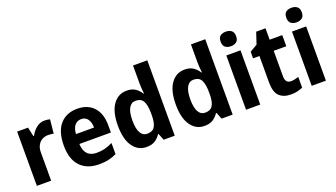

<svg xmlns="http://www.w3.org/2000/svg" viewBox="-66 -1285 3180 1819"><g transform="rotate(-20 1524.5 -375.5)"><path d="M345 -557Q373 -557 400 -550L386 -410Q375 -413 361.5 -414.5Q348 -416 329 -416Q299 -416 271.5 -401.5Q244 -387 227 -356.5Q210 -326 211 -278V0H67V-547H177L197 -455H204Q225 -496 261.5 -526.5Q298 -557 345 -557Z M674 -556Q780 -556 839.5 -491Q899 -426 899 -308V-235H581Q583 -170 615 -135Q647 -100 708 -100Q754 -100 791.5 -109.5Q829 -119 870 -140V-28Q832 -9 790.5 0.5Q749 10 692 10Q573 10 505 -61Q437 -132 437 -270Q437 -411 500.5 -483.5Q564 -556 674 -556ZM677 -451Q637 -451 612 -422Q587 -393 583 -334H765Q765 -386 742.5 -418.5Q720 -451 677 -451Z M1172 10Q1086 10 1034.5 -63Q983 -136 983 -273Q983 -411 1035 -484Q1087 -557 1174 -557Q1224 -557 1258 -535Q1292 -513 1315 -476H1320Q1317 -499 1315 -528Q1313 -557 1313 -580V-760H1457V0H1345L1319 -67H1313Q1290 -32 1257 -11Q1224 10 1172 10ZM1221 -106Q1274 -106 1296.5 -143Q1319 -180 1319 -256V-277Q1319 -357 1297.5 -397.5Q1276 -438 1219 -438Q1176 -438 1152.5 -395.5Q1129 -353 1129 -272Q1129 -189 1152.5 -147.5Q1176 -106 1221 -106Z M1756 10Q1670 10 1618.5 -63Q1567 -136 1567 -273Q1567 -411 1619 -484Q1671 -557 1758 -557Q1808 -557 1842 -535Q1876 -513 1899 -476H1904Q1901 -499 1899 -528Q1897 -557 1897 -580V-760H2041V0H1929L1903 -67H1897Q1874 -32 1841 -11Q1808 10 1756 10ZM1805 -106Q1858 -106 1880.5 -143Q1903 -180 1903 -256V-277Q1903 -357 1881.5 -397.5Q1860 -438 1803 -438Q1760 -438 1736.5 -395.5Q1713 -353 1713 -272Q1713 -189 1736.5 -147.5Q1760 -106 1805 -106Z M2248 -761Q2282 -761 2304 -744Q2326 -727 2326 -687Q2326 -648 2304 -631Q2282 -614 2248 -614Q2214 -614 2192 -631Q2170 -648 2170 -687Q2170 -728 2191.5 -744.5Q2213 -761 2248 -761ZM2319 -547V0H2176V-547Z M2670 -108Q2690 -108 2709 -112.5Q2728 -117 2747 -123V-15Q2723 -4 2694 3Q2665 10 2627 10Q2554 10 2511.5 -29.5Q2469 -69 2469 -169V-435H2405V-501L2480 -545L2519 -662H2613V-547H2740V-435H2613V-176Q2613 -108 2670 -108Z M2910 -761Q2944 -761 2966 -744Q2988 -727 2988 -687Q2988 -648 2966 -631Q2944 -614 2910 -614Q2876 -614 2854 -631Q2832 -648 2832 -687Q2832 -728 2853.5 -744.5Q2875 -761 2910 -761ZM2981 -547V0H2838V-547Z"/></g></svg>

Font: Noto Sans Khmer UI SemiCondensed
Style: Bold
Weight: 700
Width: 4
Designer: Danh Hong and the Monotype Design Team
Foundry: Monotype Imaging Inc.
Version: Version 2.002; ttfautohint (v1.8.4.7-5d5b)